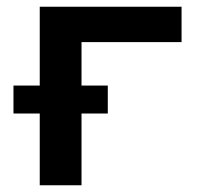

<svg xmlns="http://www.w3.org/2000/svg" viewBox="-20 -550 616 570"><path d="M98 0H222V-213H300V-296H222V-425H519V-530H98V-296H20V-213H98Z"/></svg>

Font: Iosevka Sparkle
Style: Bold
Weight: 700
Designer: Belleve Invis
Foundry: Belleve Invis
Version: Version 4.5.0; ttfautohint (v1.8.3)